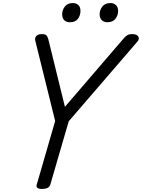

<svg xmlns="http://www.w3.org/2000/svg" viewBox="-20 -1226 931 1260"><path d="M256 14Q213 14 221 -14L342 -432L212 -957Q207 -976 217 -988.5Q227 -1001 252 -1002Q275 -1003 283.5 -995Q292 -987 297 -969L406 -525L790 -972Q804 -989 817 -996Q830 -1003 853 -1002Q879 -1001 888 -985.5Q897 -970 880 -951L431 -430L310 -14Q302 14 256 14ZM438 -1080Q416 -1080 402 -1093Q388 -1106 388 -1133Q388 -1160 405.5 -1183Q423 -1206 459 -1206Q480 -1206 494 -1193Q508 -1180 508 -1154Q508 -1125 491.5 -1102.5Q475 -1080 438 -1080ZM684 -1080Q663 -1080 648.5 -1093Q634 -1106 634 -1133Q634 -1160 651.5 -1183Q669 -1206 705 -1206Q726 -1206 740.5 -1193Q755 -1180 755 -1154Q755 -1125 737.5 -1102.5Q720 -1080 684 -1080Z"/></svg>

Font: Playwrite AU SA
Style: Regular
Weight: 400
Designer: Veronika Burian, José Scaglione
Foundry: TypeTogether
Version: Version 1.002